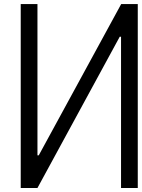

<svg xmlns="http://www.w3.org/2000/svg" viewBox="-20 -937 707 957"><path d="M583.3 0V-753.9H576.8L166.7 0H83.3V-916.7H166.7V-162.8H173.2L584 -916.7H666.7V0Z"/></svg>

Font: Monoid
Style: Regular
Weight: 400
Width: 4
Monospace: yes
Designer: Andreas Larsen (@larsenwork)
Version: Version 0.61